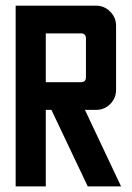

<svg xmlns="http://www.w3.org/2000/svg" viewBox="-20 -663 469 683"><path d="M267.9 -544.3H142.9V-370.7H267.9Q285.7 -370.7 285.7 -388.6V-526.4Q285.7 -544.3 267.9 -544.3ZM35.7 -642.9H321.4Q350.7 -642.9 371.8 -621.8Q392.9 -600.7 392.9 -571.4V-343.6Q392.9 -313.6 372.1 -292.9Q351.4 -272.1 321.4 -272.1H282.1L410.7 0H292.1L162.9 -272.1H142.9V0H35.7Z"/></svg>

Font: Aire Exterior
Style: Regular
Weight: 400
Width: 4
Designer: Jayvee Enaguas (HarvettFox96)
Version: 20190503.02